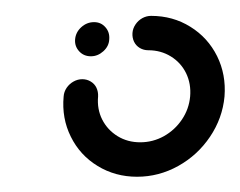

<svg xmlns="http://www.w3.org/2000/svg" viewBox="-20 -539 310 248"><path d="M77 -488.1Q77.8 -497.4 85 -503.9Q92.2 -510.4 101.5 -510.4Q110.4 -510.4 116.1 -503.9Q121.9 -497.4 121.1 -488.1Q120.7 -479.3 113.5 -472.8Q106.3 -466.3 97.4 -466.3Q88.1 -466.3 82.2 -472.8Q76.3 -479.3 77 -488.1ZM151.1 -496.3Q151.5 -502.2 155 -507.4Q158.5 -512.6 163.9 -515.6Q169.3 -518.5 175.2 -518.5Q203.3 -518.5 225.9 -504.4Q248.5 -490.4 260.4 -466.5Q272.2 -442.6 270 -414.4Q267.4 -386.3 251.3 -362.4Q235.2 -338.5 210.2 -324.6Q185.2 -310.7 157 -310.7Q128.9 -310.7 106.1 -324.6Q83.3 -338.5 71.5 -362.4Q59.6 -386.3 62.2 -414.4Q62.6 -420.4 66.1 -425.6Q69.6 -430.7 75 -433.7Q80.4 -436.7 86.3 -436.7Q92.2 -436.7 97.2 -433.7Q102.2 -430.7 104.6 -425.6Q107 -420.4 106.7 -414.4Q105.2 -398.1 112 -384.6Q118.9 -371.1 131.9 -363.1Q144.8 -355.2 161.1 -355.2Q177.4 -355.2 191.7 -363.1Q205.9 -371.1 215 -384.6Q224.1 -398.1 225.6 -414.4Q227 -430.7 220.4 -444.4Q213.7 -458.1 200.7 -466.1Q187.8 -474.1 171.5 -474.1Q165.6 -474.1 160.6 -477Q155.6 -480 153.1 -485.2Q150.7 -490.4 151.1 -496.3Z"/></svg>

Font: 26F Galaxy Sans Oblique
Style: Regular
Weight: 400
Italic angle: -5°
Designer: C₂₉H₂₅N₃O₅
Version: Version 1.200;FEAKit 1.0